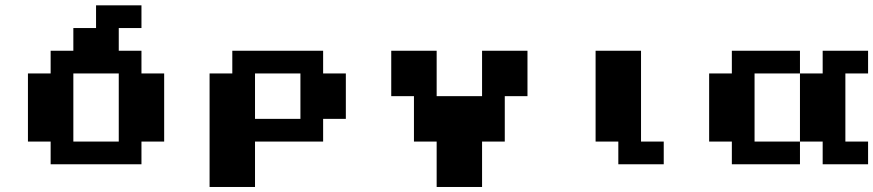

<svg xmlns="http://www.w3.org/2000/svg" viewBox="-20 -628 3339 734"><path d="M260.4 -86.8H434V-347.2H260.4ZM434 -434H520.8V-347.2H607.6V-86.8H520.8V0H173.6V-86.8H86.8V-347.2H173.6V-434H260.4V-520.8H347.2V-607.6H520.8V-520.8H434Z M954.9 -173.6H1128.5V-347.2H954.9ZM954.9 -86.8V86.8H781.2V-347.2H868.1V-434H1215.3V-347.2H1302.1V-173.6H1215.3V-86.8Z M1649.3 86.8V-86.8H1562.5V-260.4H1475.7V-434H1649.3V-260.4H1822.9V-434H1996.5V-260.4H1909.7V-86.8H1822.9V86.8Z M2517.4 0H2343.8V-86.8H2256.9V-434H2430.6V-86.8H2517.4Z M3038.2 -86.8V-347.2H2864.6V-86.8ZM3038.2 -347.2H3125V-434H3298.6V-347.2H3211.8V-86.8H3298.6V0H3125V-86.8H3038.2V0H2777.8V-86.8H2691V-347.2H2777.8V-434H3038.2Z"/></svg>

Font: 8-bit Operator+ 8
Style: Bold
Weight: 700
Designer: GrandChaos9000
Version: Version 1.3.0 - August 1, 2014